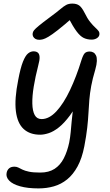

<svg xmlns="http://www.w3.org/2000/svg" viewBox="-20 -788 615 1069"><path d="M194.6 261Q133.8 261 92.1 249.3Q50.4 237.6 31.3 217.8Q12.2 198 16.8 174.8Q19.8 158.8 30.5 149.4Q41.2 140 60 140Q72.4 140 82.1 144.9Q91.8 149.8 105.1 156.4Q118.4 163 141.6 167.9Q164.8 172.8 204.2 172.8Q252 172.8 284 152Q316 131.2 335.4 93.1Q354.8 55 365.4 5Q371 -24.4 373.6 -52.1Q376.2 -79.8 379 -112Q381.8 -144.2 387.1 -186.7Q392.4 -229.2 403.4 -287.2L434.2 -257.8Q402 -189.2 369.8 -145.8Q337.6 -102.4 307.7 -78.8Q277.8 -55.2 251.2 -46.6Q224.6 -38 203.6 -38Q146.2 -38 111.5 -69.9Q76.8 -101.8 68.4 -169.1Q60 -236.4 81.4 -343Q94 -410.2 107.7 -444.3Q121.4 -478.4 136 -490.3Q150.6 -502.2 166.8 -502.2Q182 -502.2 190.8 -494.8Q199.6 -487.4 200.4 -470.2Q201.2 -453 193 -423.8Q176.8 -360.6 167.9 -306.4Q159 -252.2 160 -211.2Q161 -170.2 173.2 -147.6Q185.4 -125 211.6 -125Q254 -125 294.2 -168.4Q334.4 -211.8 369.8 -286.5Q405.2 -361.2 433.6 -453.6Q442.8 -482.4 451.9 -491.8Q461 -501.2 479.6 -501.2Q490.4 -501.2 499.7 -496Q509 -490.8 514.5 -479.4Q520 -468 519.3 -448.6Q518.6 -429.2 510.4 -400Q495.2 -349.2 487.8 -309Q480.4 -268.8 477.4 -232.2Q474.4 -195.6 472.5 -158.3Q470.6 -121 465.6 -76.4Q460.6 -31.8 449.6 26Q436.6 93.2 411.9 138.5Q387.2 183.8 353.9 210.8Q320.6 237.8 280.2 249.4Q239.8 261 194.6 261ZM198.6 -566.4Q185.8 -566.4 177.1 -571.5Q168.4 -576.6 164.3 -585Q160.2 -593.4 162 -603Q163 -611 169.5 -619.4Q176 -627.8 196.5 -644.8Q217 -661.8 260.4 -694Q296.4 -720.4 315.6 -736.8Q334.8 -753.2 348.8 -760.6Q362.8 -768 382.8 -768Q406.4 -768 421 -757.5Q435.6 -747 450.4 -717.6Q466.4 -684.8 482.2 -665.3Q498 -645.8 510.2 -634.8Q522.4 -623.8 528.9 -615Q535.4 -606.2 533 -593.2Q530.4 -581.8 518.2 -574.6Q506 -567.4 490.6 -567.4Q466.2 -567.4 446.6 -576.6Q427 -585.8 406.9 -612.6Q386.8 -639.4 359.2 -691.8L387.2 -692.2Q334.8 -646.2 301.8 -620.4Q268.8 -594.6 249.5 -583.3Q230.2 -572 218.9 -569.2Q207.6 -566.4 198.6 -566.4Z"/></svg>

Font: Shantell Sans Light
Style: Italic
Weight: 300
Italic angle: -11°
Designer: Stephen Nixon, Anya Danilova, Shantell Martin
Foundry: Arrow Type
Version: Version 1.008;[ac192a2d6]